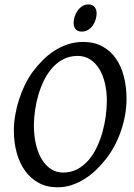

<svg xmlns="http://www.w3.org/2000/svg" viewBox="-20 -816 594 852"><path d="M454.1 -369.1Q454.1 -410.2 445.6 -446.5Q437 -482.9 420.7 -509.8Q404.3 -536.6 380.1 -552.2Q356 -567.9 324.7 -567.9Q290 -567.9 262.2 -553.7Q234.4 -539.6 212.6 -515.4Q190.9 -491.2 175.5 -460Q160.2 -428.7 150.1 -394.3Q140.1 -359.9 135.3 -325.2Q130.4 -290.5 130.4 -259.8Q130.4 -214.4 139.4 -175.8Q148.4 -137.2 165.3 -109.4Q182.1 -81.5 206.1 -65.9Q230 -50.3 259.3 -50.3Q294.9 -50.3 323 -65.2Q351.1 -80.1 372.8 -105.2Q394.5 -130.4 409.9 -163.1Q425.3 -195.8 435.1 -231.2Q444.8 -266.6 449.5 -302.2Q454.1 -337.9 454.1 -369.1ZM541.5 -377.9Q541.5 -343.3 535.4 -307.6Q529.3 -272 517.6 -237.3Q505.9 -202.6 488.8 -170.2Q471.7 -137.7 449.7 -109.9Q429.2 -83.5 405.3 -60.8Q381.3 -38.1 354.2 -21.2Q327.1 -4.4 297.4 5.4Q267.6 15.1 234.9 15.1Q187 15.1 150.9 -4.9Q114.7 -24.9 90.3 -59.3Q65.9 -93.8 53.7 -139.6Q41.5 -185.5 41.5 -236.8Q41.5 -269.5 47.4 -304.2Q53.2 -338.9 64 -372.8Q74.7 -406.7 90.1 -438.5Q105.5 -470.2 125 -497.1Q145.5 -524.4 169.4 -548.6Q193.4 -572.8 221.4 -590.8Q249.5 -608.9 281.2 -619.4Q313 -629.9 349.1 -629.9Q398.4 -629.9 434.8 -609.9Q471.2 -589.8 494.9 -555.4Q518.6 -521 530 -475.1Q541.5 -429.2 541.5 -377.9ZM408.7 -756.8Q408.7 -742.7 404.1 -728.3Q399.4 -713.9 391.1 -702.1Q382.8 -690.4 370.4 -683.1Q357.9 -675.8 342.8 -675.8Q324.7 -675.8 315.7 -686.5Q306.6 -697.3 306.6 -714.8Q306.6 -728 311.3 -742.4Q315.9 -756.8 324.5 -768.8Q333 -780.8 345 -788.6Q356.9 -796.4 372.1 -796.4Q390.1 -796.4 399.4 -785.2Q408.7 -773.9 408.7 -756.8Z"/></svg>

Font: Gentium Book Basic
Style: Italic
Weight: 400
Italic angle: -8°
Designer: J. Victor Gaultney and Annie Olsen
Foundry: SIL International
Version: Version 1.102; 2013; Maintenance release